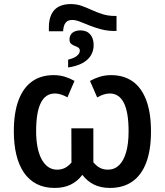

<svg xmlns="http://www.w3.org/2000/svg" viewBox="-20 -925 819 955"><path d="M380.4 -773.9Q411.1 -773.9 428.5 -754.2Q445.8 -734.4 445.8 -701.2Q445.8 -670.9 430.9 -647.7Q416 -624.5 387.7 -609.9Q359.4 -595.2 318.8 -589.4V-628.4Q348.1 -635.3 362.5 -647.2Q377 -659.2 377 -672.4Q377 -683.6 369.1 -688.5Q361.3 -693.4 351.3 -697Q341.3 -700.7 333.5 -707.3Q325.7 -713.9 325.7 -728.5Q325.7 -750 340.3 -762Q355 -773.9 380.4 -773.9ZM332.5 -904.8Q360.8 -904.8 386.2 -895.8Q411.6 -886.7 437 -875Q462.4 -863.3 490.2 -854.5Q518.1 -845.7 551.3 -845.7H559.6V-771H549.8Q514.2 -771 482.9 -779.3Q451.7 -787.6 425.3 -798.3Q398.9 -809.1 377.4 -817.4Q356 -825.7 339.4 -825.7Q317.4 -825.7 306.4 -812Q295.4 -798.3 293.9 -769.5H223.1V-788.1Q223.1 -819.8 231 -842Q238.8 -864.3 253.2 -878.2Q267.6 -892.1 287.8 -898.4Q308.1 -904.8 332.5 -904.8ZM252 9.8Q200.7 9.8 162.6 -9.8Q124.5 -29.3 99.4 -65.9Q74.2 -102.5 61.5 -154.3Q48.8 -206.1 48.8 -271.5Q48.8 -363.8 72 -426Q95.2 -488.3 139.4 -519.8Q183.6 -551.3 246.1 -551.3Q277.3 -551.3 303 -543.2Q328.6 -535.2 350.6 -522.5L315.4 -440.9Q299.8 -449.7 284.2 -454.8Q268.6 -460 252.9 -460Q206.5 -460 183.1 -413.6Q159.7 -367.2 159.7 -272Q159.7 -230 166.3 -194.8Q172.9 -159.7 186.3 -134.3Q199.7 -108.9 219 -95Q238.3 -81.1 264.2 -81.1Q284.7 -81.1 301.5 -89.1Q318.4 -97.2 335.4 -116.2L335 -286.6H444.3V-117.7Q455.6 -104.5 466.8 -96.4Q478 -88.4 490.5 -84.7Q502.9 -81.1 516.6 -81.1Q549.3 -81.1 572.3 -103.3Q595.2 -125.5 607.4 -168Q619.6 -210.4 619.6 -272Q619.6 -367.2 595.9 -413.6Q572.3 -460 525.9 -460Q510.3 -460 494.9 -454.8Q479.5 -449.7 463.4 -440.4L427.7 -522.5Q450.2 -535.2 476.1 -543.2Q502 -551.3 533.2 -551.3Q595.7 -551.3 639.9 -520Q684.1 -488.8 707.5 -426.5Q731 -364.3 731 -271Q731 -178.7 707.3 -116.2Q683.6 -53.7 638.2 -22Q592.8 9.8 526.9 9.8Q481.9 9.8 448.2 -6.6Q414.6 -22.9 389.6 -55.2Q364.3 -22 330.3 -6.1Q296.4 9.8 252 9.8Z"/></svg>

Font: Open Sans SemiCondensed SemiBold
Style: Regular
Weight: 600
Width: 4
Designer: Monotype Design Team
Foundry: Monotype Imaging Inc.
Version: Version 3.000